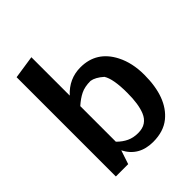

<svg xmlns="http://www.w3.org/2000/svg" viewBox="-233 -969 1114 1114"><g transform="rotate(-45 323.5 -412.0)"><path d="M217.8 -142.6Q245.6 -114.7 275.9 -100.6Q306.2 -86.4 344.5 -86.4Q382.8 -86.4 406.7 -102.8Q430.7 -119.1 443.4 -149.9Q465.8 -204.6 465.3 -296.9Q465.3 -411.1 437 -455.6Q397.5 -490.7 363.3 -496.1Q315.4 -496.1 283.2 -480.2Q251 -464.4 217.8 -434.6ZM217.8 -521Q283.7 -593.3 377.4 -593.3Q509.8 -593.3 572.3 -470.7Q609.4 -397.9 609.4 -300.8Q609.4 -112.8 509.3 -31.7Q455.6 11.7 370.6 11.7Q253.9 11.7 204.6 -85L176.3 0H75.2V-814.5L217.8 -835.9Z"/></g></svg>

Font: Dhyana
Style: Bold
Weight: 700
Foundry: Vernon Adams
Version: Version 1.002; ttfautohint (v0.8.51-6076)